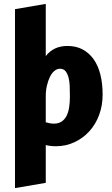

<svg xmlns="http://www.w3.org/2000/svg" viewBox="-20 -745 574 986"><path d="M215 -457Q255 -509 326 -509Q371 -509 404.5 -491Q438 -473 461 -440.5Q484 -408 495.5 -362Q507 -316 507 -259Q507 -203 489 -154.5Q471 -106 438.5 -70.5Q406 -35 362 -14.5Q318 6 267 6Q239 6 215 0V194L57 221V-698L215 -725ZM215 -252V-117Q221 -115 233.5 -112.5Q246 -110 256 -110Q280 -110 296 -120.5Q312 -131 321.5 -149.5Q331 -168 335 -193.5Q339 -219 339 -249Q339 -277 338 -303Q337 -329 331.5 -348.5Q326 -368 316 -380Q306 -392 288 -392Q273 -392 259.5 -381Q246 -370 236.5 -350.5Q227 -331 221 -305.5Q215 -280 215 -252Z"/></svg>

Font: Amaranth
Style: Bold
Weight: 700
Designer: Gesine Todt
Foundry: Gesine Todt
Version: Version 1.001